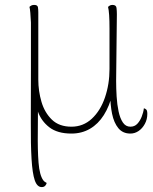

<svg xmlns="http://www.w3.org/2000/svg" viewBox="-20 -532 625 782"><path d="M150 230Q131 230 121.5 202Q112 174 108.5 115.5Q105 57 105.5 -34Q106 -125 106 -251V-440Q105 -463 103.5 -480Q102 -497 100 -504Q103 -507 107.5 -509.5Q112 -512 119 -512Q133 -512 134.5 -502.5Q136 -493 136 -482Q136 -448 136 -413.5Q136 -379 136 -345Q136 -311 136 -276.5Q136 -242 136 -208Q136 -161 149 -117Q162 -73 191.5 -44.5Q221 -16 271 -16Q319 -16 354 -48.5Q389 -81 407.5 -135Q426 -189 426 -251Q426 -348 426 -415Q426 -482 420 -504Q422 -506 426.5 -509Q431 -512 438 -512Q453 -512 454.5 -500Q456 -488 456 -474L453 -203Q453 -172 455 -139Q457 -106 463 -78Q469 -50 480.5 -33Q492 -16 511 -16Q528 -16 539 -27.5Q550 -39 557 -56.5Q564 -74 566 -91Q571 -90 575.5 -86Q580 -82 580 -68Q580 -46 570 -27.5Q560 -9 544.5 1.5Q529 12 511 12Q480 12 462 -10Q444 -32 436.5 -68.5Q429 -105 429 -150H438Q426 -100 403 -63.5Q380 -27 346.5 -7.5Q313 12 271 12Q214 12 181 -13.5Q148 -39 134.5 -77.5Q121 -116 121 -154H135Q135 -66 134 7Q133 80 137 130.5Q141 181 156 202Q159 206 162.5 208.5Q166 211 170 213Q170 217 165 223.5Q160 230 150 230Z"/></svg>

Font: Arima Thin Thin
Style: Regular
Weight: 250
Version: Version 1.100